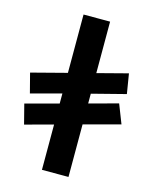

<svg xmlns="http://www.w3.org/2000/svg" viewBox="-126 -943 820 1027"><g transform="rotate(15 284.0 -430.0)"><path d="M354 0V-291L555 -345L514 -450L354 -407V-461L541 -509L523 -619L354 -575V-860H207V-537L11 -486L39 -378L207 -423V-367L24 -318L52 -209L207 -251V0Z"/></g></svg>

Font: Ny Stormning
Style: Hf
Weight: 700
Designer: Robert Jablonski, Mew Too
Foundry: Cannot Into Space Fonts
Version: Version 0.90